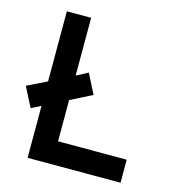

<svg xmlns="http://www.w3.org/2000/svg" viewBox="-105 -793 829 886"><g transform="rotate(15 310.0 -350.0)"><path d="M106 -700V-365L12 -319L60 -225L106 -248V0H550V-110H222V-307L325 -359L277 -453L222 -424V-700Z"/></g></svg>

Font: Space Text SemiBold
Style: Regular
Weight: 600
Designer: Florian Karsten (Space Text), Colophon Foundry (Space Mono)
Foundry: Florian Karsten
Version: Version 1.003;PS 001.003;hotconv 1.0.88;makeotf.lib2.5.64775